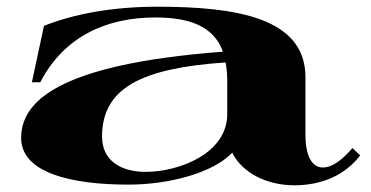

<svg xmlns="http://www.w3.org/2000/svg" viewBox="-20 -535 1106 572"><path d="M363 15C480 15 612 -18 672 -80C702 -19 776 17 857 17C937 17 1007 -12 1053 -72L1030 -94C1000 -59 970 -36 942 -36C911 -36 890 -67 890 -134V-305C890 -483 682 -515 448 -515C314 -515 199 -493 111 -458L75 -290H100C171 -427 298 -483 443 -483C542 -483 617 -458 644 -381C143 -343 43 -228 43 -124C43 -20 192 15 363 15ZM414 -23C338 -23 284 -58 284 -128C284 -273 402 -332 652 -349C655 -334 657 -316 657 -296V-195C657 -78 514 -23 414 -23Z"/></svg>

Font: Sprat Extended
Style: Bold
Weight: 700
Width: 9
Designer: Ethan Nakache
Foundry: Collletttivo
Version: Version 2.000;Glyphs 3.2 (3217)